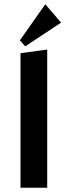

<svg xmlns="http://www.w3.org/2000/svg" viewBox="-20 -879 317 899"><path d="M201 0H76V-630L201 -647ZM192 -859 266 -773 98 -662 73 -690Z"/></svg>

Font: Arya
Style: Bold
Weight: 700
Designer: Eduardo Rodriguez Tunni, Modular Infotech
Foundry: Eduardo Rodriguez Tunni, Modular Infotech
Version: Version 1.002